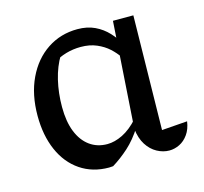

<svg xmlns="http://www.w3.org/2000/svg" viewBox="-80 -584 725 682"><g transform="rotate(-15 282.5 -243.0)"><path d="M256 8Q253 8 249 8.5Q245 9 241 9Q181 9 136 -21.5Q91 -52 67 -107Q43 -162 43 -234Q43 -312 71 -371Q99 -430 148 -462.5Q197 -495 259 -495Q295 -495 322.5 -482Q350 -469 370.5 -447Q391 -425 405 -400L386 -358Q374 -376 356 -392.5Q338 -409 312.5 -420Q287 -431 254 -431Q226 -431 200 -423.5Q174 -416 143 -398L179 -422Q157 -386 146 -339.5Q135 -293 135 -242Q135 -188 150 -150.5Q165 -113 192.5 -93Q220 -73 257 -73Q284 -73 313.5 -87.5Q343 -102 372 -134V-105Q346 -64 316.5 -37.5Q287 -11 256 8ZM464 6Q441 6 419 -6Q397 -18 382 -41.5Q367 -65 363 -100L389 -491H464L457 -71L551 -78Q547 -50 533.5 -31Q520 -12 501.5 -3Q483 6 464 6Z"/></g></svg>

Font: Piazzolla 24pt Medium
Style: Regular
Weight: 500
Designer: Juan Pablo del Peral
Foundry: Huerta Tipografica
Version: Version 2.005